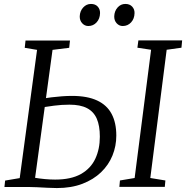

<svg xmlns="http://www.w3.org/2000/svg" viewBox="-20 -948 944 974"><path d="M268.5 6Q246.5 6 220.2 4.5Q194 3 168.2 1.8Q142.5 0.5 122.5 0.5H2.5L6 -32L80 -44.5L168 -695L105.5 -705.5L109.5 -742.5H335L331 -705.5L246.5 -695L158 -46Q180.5 -42 208.2 -39.5Q236 -37 259.5 -37Q340.5 -37 390.5 -65.2Q440.5 -93.5 463.5 -142.8Q486.5 -192 486.5 -254.5Q486.5 -310.5 470.8 -346.2Q455 -382 421.2 -399.5Q387.5 -417 332.5 -417Q292 -417 254.5 -412Q217 -407 192 -403L196.5 -447Q214.5 -451 240.2 -454.2Q266 -457.5 293.8 -459.5Q321.5 -461.5 345.5 -461.5Q423 -461.5 472.8 -438.2Q522.5 -415 546.2 -370.2Q570 -325.5 570 -260.5Q570 -207 550.5 -159Q531 -111 492.5 -74Q454 -37 397.8 -15.5Q341.5 6 268.5 6ZM585.5 0 588.5 -32.5 663 -45 746.5 -695.5 677 -706 682 -743H904L900.5 -706L825.5 -695.5L742.5 -45L819 -32.5L816 0ZM428 -816Q410 -816 397 -830Q384 -844 384.5 -865.5Q385.5 -892 402 -910Q418.5 -928 441.5 -928Q463.5 -928 475.8 -914.5Q488 -901 487.5 -881.5Q487 -853 470 -834.5Q453 -816 428 -816ZM602.5 -816Q584.5 -816 571.8 -830Q559 -844 559.5 -865.5Q560.5 -892 576.5 -910Q592.5 -928 616 -928Q638 -928 650.5 -914.5Q663 -901 662.5 -881.5Q662 -853 645 -834.5Q628 -816 602.5 -816Z"/></svg>

Font: Merriweather 36pt Light
Style: Italic
Weight: 300
Italic angle: -7.8°
Version: Version 2.101